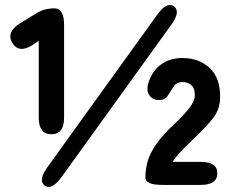

<svg xmlns="http://www.w3.org/2000/svg" viewBox="-20 -730 914 758"><path d="M183 -200Q133 -200 133 -266V-569L111 -554Q56 -517 29 -560Q3 -603 59 -638L118 -674Q138 -687 156.5 -692Q175 -697 195 -697Q233 -697 233 -631V-266Q233 -200 183 -200ZM223 -31Q184 22 157 3Q129 -17 168 -71L600 -671Q639 -725 667 -705Q694 -684 656 -632ZM620 0Q554 0 554 -29Q554 -62 563 -93.5Q572 -125 597 -161Q622 -197 669 -241Q699 -269 723.5 -298.5Q748 -328 749 -351Q750 -380 736.5 -393Q723 -406 700 -406Q679 -406 668 -392Q651 -366 641 -350.5Q631 -335 606 -335Q583 -335 569.5 -354Q556 -373 567 -406Q582 -452 617 -476.5Q652 -501 700 -501Q766 -501 808.5 -461Q851 -421 849 -341Q848 -295 816.5 -257.5Q785 -220 738 -176Q723 -162 706 -144.5Q689 -127 677 -112.5Q665 -98 662 -91H772Q838 -91 838 -46Q838 0 772 0Z"/></svg>

Font: Zen Maru Gothic Black
Style: Regular
Weight: 900
Designer: Yoshimichi Ohira
Foundry: Positype
Version: Version 1.001